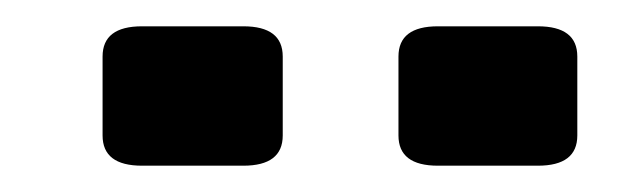

<svg xmlns="http://www.w3.org/2000/svg" viewBox="-20 -785 479 146"><path d="M313 -659Q283 -659 283 -682V-742Q283 -765 313 -765H389Q419 -765 419 -742V-682Q419 -659 389 -659ZM88 -659Q58 -659 58 -682V-742Q58 -765 88 -765H165Q195 -765 195 -742V-682Q195 -659 165 -659Z"/></svg>

Font: OpenDyslexic3
Style: Bold
Weight: 700
Designer: Abelardo Gonzalez
Version: Version 1.000;PS 001.001;hotconv 1.0.56